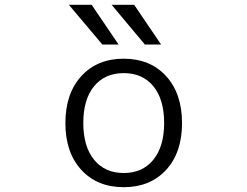

<svg xmlns="http://www.w3.org/2000/svg" viewBox="-20 -777 1040 807"><path d="M410.2 -589.8 269.5 -756.8H365.2L478.5 -589.8ZM588.9 -589.8 449.2 -756.8H543.9L657.2 -589.8ZM321.8 -63Q254.9 -135.7 254.9 -259.8Q254.9 -383.8 321.8 -457Q388.7 -530.3 500 -530.3Q611.3 -530.3 678.2 -457Q745.1 -383.8 745.1 -259.8Q745.1 -135.7 678.2 -63Q611.3 9.8 500 9.8Q388.7 9.8 321.8 -63ZM375.5 -105.5Q420.9 -49.8 500 -49.8Q579.1 -49.8 624.5 -105.5Q669.9 -161.1 669.9 -260.3Q669.9 -359.4 624.5 -414.6Q579.1 -469.7 500 -469.7Q420.9 -469.7 375.5 -414.6Q330.1 -359.4 330.1 -260.3Q330.1 -161.1 375.5 -105.5Z"/></svg>

Font: GenEi Gothic M SemiLight
Style: Regular
Weight: 350
Designer: o_tamon (Modified); [Source Han Sans]
Ryoko NISHIZUKA  (kana & ideographs); Paul D. Hunt (Latin, Greek & Cyrillic); Wenl
Version: Version 1.1a;Original Version 1.004